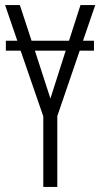

<svg xmlns="http://www.w3.org/2000/svg" viewBox="-20 -734 394 754"><path d="M205 -278 293 -535H349V-574H306L354 -714H296L251 -574H104L58 -714H0L48 -574H3V-535H61L150 -277V0H205ZM178 -347 117 -535H238Z"/></svg>

Font: Noto Sans UI Condensed Light
Style: Regular
Weight: 300
Width: 3
Designer: Monotype Design Team
Foundry: Monotype Imaging Inc.
Version: Version 1.901